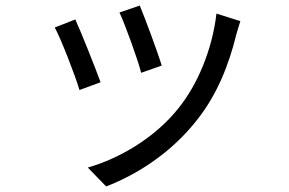

<svg xmlns="http://www.w3.org/2000/svg" viewBox="-20 -596 1040 691"><path d="M483 -576 410 -551C431 -506 477 -379 488 -334L562 -360C549 -404 500 -536 483 -576ZM759 -547C744 -419 692 -292 621 -205C539 -102 412 -26 296 7L362 75C474 32 596 -46 688 -163C760 -253 803 -360 830 -470C834 -483 838 -499 845 -520ZM251 -526 177 -497C197 -462 251 -324 266 -272L342 -300C323 -352 271 -483 251 -526Z"/></svg>

Font: Noto Sans KR Regular
Style: Regular
Weight: 400
Designer: Ryoko NISHIZUKA  (kana & ideographs); Paul D. Hunt (Latin, Greek & Cyrillic); Wenlong ZHANG  (bopomofo); Sandoll Communi
Foundry: Adobe Systems Incorporated
Version: Version 1.004;PS 1.004;hotconv 1.0.82;makeotf.lib2.5.63406